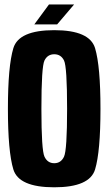

<svg xmlns="http://www.w3.org/2000/svg" viewBox="-20 -812 474 837"><path d="M216.5 4.5Q62 4.5 38.2 -73.5Q14.5 -151.5 14.5 -337.5Q14.5 -523.5 38.2 -602Q62 -680.5 216.5 -680.5Q371 -680.5 394.5 -601.8Q418 -523 418 -337.5Q418 -151.5 394.5 -73.5Q371 4.5 216.5 4.5ZM216.5 -100.5Q245.5 -100.5 259 -128.8Q272.5 -157 272.5 -337.5Q272.5 -521.5 259 -548.5Q245.5 -575.5 216.5 -575.5Q187.5 -575.5 174 -548.5Q160.5 -521.5 160.5 -337.5Q160.5 -157 174 -128.8Q187.5 -100.5 216.5 -100.5ZM129.5 -705.5 193.5 -792.5H303L229 -705.5Z"/></svg>

Font: Anybody Condensed Regular
Style: Bold
Weight: 700
Width: 3
Designer: Tyler Finck
Foundry: Etcetera Type Company
Version: Version 1.010; ttfautohint (v1.8.3) -l 8 -r 50 -G 200 -x 14 